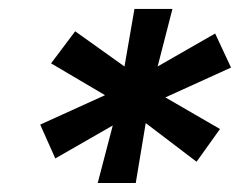

<svg xmlns="http://www.w3.org/2000/svg" viewBox="-20 -762 530 424"><path d="M414.1 -404.8 301.8 -490.2 279.8 -357.9H195.8L229 -484.9L102.1 -412.1L68.8 -486.8L211.9 -551.8L92.8 -622.1L146 -692.9L254.9 -615.2L276.9 -742.2H360.8L328.1 -615.2L455.1 -688L490.2 -612.8L345.2 -546.9L465.8 -477.1Z"/></svg>

Font: Clear Sans
Style: Bold Italic
Weight: 700
Italic angle: -12°
Foundry: Intel Corporation
Version: Version 1.00